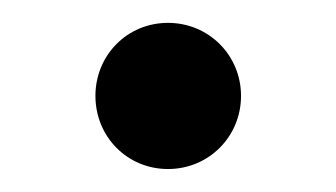

<svg xmlns="http://www.w3.org/2000/svg" viewBox="-20 -456 294 168"><path d="M127 -308.1C162.6 -308.1 190.9 -336.4 190.9 -372.1C190.9 -407.7 162.6 -436 127 -436C91.3 -436 63.5 -407.7 63.5 -372.1C63.5 -336.4 91.3 -308.1 127 -308.1Z"/></svg>

Font: Faust Sans
Style: Regular
Weight: 400
Designer: Andreas Faust
Version: Version 1.003;Glyphs 3.1.2 (3151)